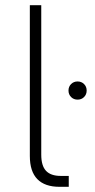

<svg xmlns="http://www.w3.org/2000/svg" viewBox="-20 -720 365 740"><path d="M209 0Q153 0 124 -29.5Q95 -59 95 -119V-700H139V-124Q139 -81 157.5 -61.5Q176 -42 214 -42H245V0H209ZM279 -336Q264 -336 254 -346Q244 -356 244 -371Q244 -386 254 -396Q264 -406 279 -406Q294 -406 304 -396Q314 -386 314 -371Q314 -356 304 -346Q294 -336 279 -336Z"/></svg>

Font: PT Root UI Web Light
Style: Regular
Weight: 300
Designer: Vitaly Kuzmin
Foundry: ParaType Ltd.
Version: Version 1.000W